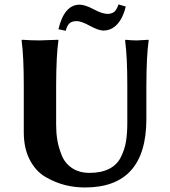

<svg xmlns="http://www.w3.org/2000/svg" viewBox="-20 -825 759 855"><path d="M459 -763.2Q476.1 -763.2 487.5 -771.5Q499 -779.8 507.8 -805.2L540 -795.9Q528.8 -747.1 502.9 -718Q477.1 -689 439.9 -689Q418.9 -689 380.4 -710Q341.8 -731 321.8 -731Q300.8 -731 289.8 -721.4Q278.8 -711.9 272.9 -688L240.2 -694.8Q266.1 -803.7 334 -804.2Q358.9 -804.2 397 -783.7Q435.1 -763.2 459 -763.2ZM546.9 -444.8Q546.9 -573.7 537.1 -645L539.1 -647.9Q565.9 -645 589.8 -645L641.1 -647.9L642.1 -645Q632.3 -579.1 631.8 -444.8V-294.9Q631.8 10.3 357.9 9.8Q313 9.8 270.5 -0.7Q228 -11.2 184.1 -36.1Q140.1 -61 113 -112.5Q85.9 -164.1 85.9 -235.8V-444.8Q85.9 -573.7 76.2 -645L78.1 -647.9Q122.1 -645 155.8 -645L238.8 -647.9L240.2 -645Q230.5 -579.1 230 -444.8V-269Q230 -233.9 235.1 -202.4Q240.2 -170.9 254.2 -135Q268.1 -99.1 300 -77.1Q332 -55.2 378.9 -55.2Q430.7 -55.2 465.8 -73Q501 -90.8 518.1 -125Q535.2 -159.2 541 -194.6Q546.9 -230 546.9 -276.9Z"/></svg>

Font: Linux Biolinum
Style: Bold
Weight: 700
Designer: Philipp H. Poll
Foundry: Philipp H. Poll
Version: Version 1.3.2 ; ttfautohint (v0.9)